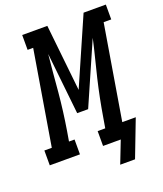

<svg xmlns="http://www.w3.org/2000/svg" viewBox="-201 -837 911 1070"><g transform="rotate(-20 255.0 -302.0)"><path d="M413 131H325L376 0H271V-88H316L326 -147Q335 -202 346 -257Q357 -312 370 -367Q383 -422 397 -476.5Q411 -531 423 -586L263 -221H198L159 -586Q153 -531 148.5 -476Q144 -421 139 -366Q134 -311 127 -256.5Q120 -202 111 -147L101 -88H134V0H-45V-88H-1L92 -647H59V-735H208L250 -340L423 -735H555V-647H510L417 -88H497Z"/></g></svg>

Font: Iosevka Slab Semibold
Style: Italic
Weight: 600
Italic angle: -9°
Monospace: yes
Designer: Belleve Invis
Foundry: Belleve Invis
Version: Version 11.1.1; ttfautohint (v1.8.3)